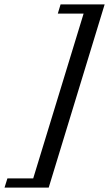

<svg xmlns="http://www.w3.org/2000/svg" viewBox="-110 -720 492 867"><path d="M362.5 -700 110 127H-89.5L-76.5 85.5H40L267.5 -658.5H151L163.5 -700Z"/></svg>

Font: Newsreader Text SemiBold
Style: Italic
Weight: 600
Italic angle: -17°
Designer: Hugues Gentile
Foundry: Production Type
Version: Version 1.001